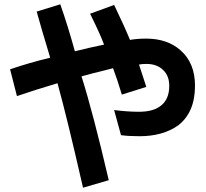

<svg xmlns="http://www.w3.org/2000/svg" viewBox="-20 -727 960 895"><path d="M367 148Q292 -181 248 -339Q140 -307 59 -279L27 -404Q118 -435 214 -458Q169 -607 151 -673L261 -707Q296 -608 329 -488Q401 -506 465 -519Q448 -566 400 -663L512 -704Q561 -602 586 -541Q619 -547 661 -547Q760 -547 821 -493Q889 -434 889 -327Q889 -203 810 -142Q738 -92 631 -92Q579 -92 544 -97L512 -214Q575 -206 627 -206Q690 -206 724 -230Q769 -260 769 -327Q769 -373 741 -400Q712 -429 663 -429Q640 -429 628 -426Q648 -366 662 -322L548 -286Q525 -362 507 -409L460 -397Q409 -385 360 -371Q414 -200 487 113Z"/></svg>

Font: LINE Seed Sans KR Bold
Style: Regular
Weight: 700
Designer: LINE BX Design & Sandoll Inc & Dalton Maag Ltd
Foundry: Sandoll Inc.
Version: Version 1.000